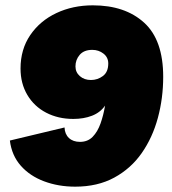

<svg xmlns="http://www.w3.org/2000/svg" viewBox="-20 -690 646 720"><path d="M262 10Q199 10 145.5 -10Q92 -30 58 -68.5Q24 -107 17 -163L222 -212Q223 -187 238.5 -172.5Q254 -158 280 -158Q309 -158 327.5 -177Q346 -196 357 -227Q368 -258 374 -294Q356 -268 325 -256Q294 -244 255 -244Q198 -244 153 -267.5Q108 -291 82.5 -334Q57 -377 57 -433Q57 -505 93.5 -558.5Q130 -612 191.5 -641Q253 -670 328 -670Q449 -670 520.5 -605Q592 -540 592 -402Q592 -322 572 -248Q552 -174 511.5 -116Q471 -58 408.5 -24Q346 10 262 10ZM321 -390Q346 -390 366 -405Q386 -420 386 -452Q386 -475 368 -489Q350 -503 326 -503Q295 -503 279 -484.5Q263 -466 263 -441Q263 -419 279.5 -404.5Q296 -390 321 -390Z"/></svg>

Font: Work Sans Black
Style: Italic
Weight: 900
Italic angle: -13°
Designer: Wei Huang
Foundry: Wei Huang
Version: Version 2.009; ttfautohint (v1.8.3)